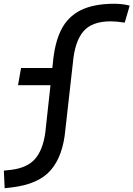

<svg xmlns="http://www.w3.org/2000/svg" viewBox="-52 -762 704 1013"><path d="M-27.3 231 -31.7 138.2 3.9 134.3Q97.7 124 139.9 68.1Q182.1 12.2 190.4 -93.8L214.4 -312.5H43L59.1 -403.3H224.1L226.6 -424.8Q235.4 -533.7 270.3 -603.8Q305.2 -673.8 373.8 -708Q442.4 -742.2 551.3 -742.2Q593.8 -742.2 632.3 -732.4L606 -642.6Q563.5 -649.4 532.2 -649.4Q432.6 -649.4 387.5 -595.9Q342.3 -542.5 332.5 -429.7L293 -79.1Q280.8 61 215.6 136Q150.4 210.9 7.3 227.1Z"/></svg>

Font: Cascadia Mono
Style: Italic
Weight: 400
Italic angle: -10°
Monospace: yes
Designer: Aaron Bell
Foundry: Saja Typeworks
Version: Version 2404.023; ttfautohint (v1.8.4)